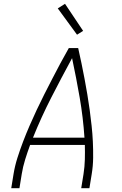

<svg xmlns="http://www.w3.org/2000/svg" viewBox="-20 -987 640 1007"><path d="M39 0 51 -74Q58 -117 71.5 -159.5Q85 -202 101 -244Q117 -286 135 -327.5Q153 -369 172.5 -410.5Q192 -452 212.5 -492.5Q233 -533 254 -573.5Q275 -614 296.5 -654.5Q318 -695 341 -735H390Q399 -695 407.5 -654.5Q416 -614 423.5 -573.5Q431 -533 438 -492Q445 -451 450.5 -410Q456 -369 460.5 -327.5Q465 -286 467 -244Q469 -202 468.5 -159Q468 -116 461 -74L449 0H406L418 -74Q424 -112 425 -150.5Q426 -189 425 -227H138Q124 -189 112 -150.5Q100 -112 94 -74L82 0ZM423 -265Q416 -371 398 -475Q380 -579 358 -682Q302 -579 249 -475.5Q196 -372 153 -265ZM384 -805 283 -943 321 -967 416 -825Z"/></svg>

Font: Iosevka Curly XLtEx
Style: Italic
Weight: 200
Width: 7
Italic angle: -9°
Monospace: yes
Designer: Belleve Invis
Foundry: Belleve Invis
Version: Version 11.1.0; ttfautohint (v1.8.3)